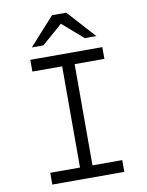

<svg xmlns="http://www.w3.org/2000/svg" viewBox="-99 -992 813 1061"><g transform="rotate(-10 308.0 -461.0)"><path d="M344 -634V-66H511V0H107V-66H274V-634H107V-700H511V-634ZM308 -867 192 -766H127L268 -922H348L489 -766H424Z"/></g></svg>

Font: Overpass Mono Light
Style: Regular
Weight: 300
Monospace: yes
Designer: Delve Withrington, Dave Bailey
Foundry: Delve Fonts
Version: Version 1.000;DELV;Overpass